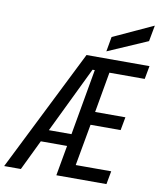

<svg xmlns="http://www.w3.org/2000/svg" viewBox="-141 -1009 909 1087"><g transform="rotate(10 314.0 -465.5)"><path d="M-42 0 308 -700H670L656 -624H453L412 -391H586L572 -315H399L356 -76H560L546 0H258L289 -174H138L54 0ZM356 -624 172 -244H302L369 -624ZM415 -740 430 -825 660 -931 643 -839Z"/></g></svg>

Font: DM Mono
Style: Italic
Weight: 400
Italic angle: -10°
Designer: Colophon Foundry
Foundry: Colophon Foundry
Version: Version 1.000; ttfautohint (v1.8.2.53-6de2)